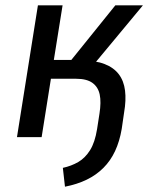

<svg xmlns="http://www.w3.org/2000/svg" viewBox="-20 -517 568 724"><path d="M225 187 217 116Q249 109 275 94Q301 79 319.5 49.5Q338 20 346 -30L355 -88Q362 -132 356 -160.5Q350 -189 328.5 -204.5Q307 -220 267 -220H172L137 0H44L123 -497H216L183 -291H249L415 -497H519L318 -255L287 -289Q340 -289 374.5 -275.5Q409 -262 428 -237Q447 -212 451.5 -175.5Q456 -139 448 -93L439 -31Q431 16 414 52.5Q397 89 370 116Q343 143 307 160.5Q271 178 225 187Z"/></svg>

Font: Nunito Sans 7pt Condensed Medium
Style: Italic
Weight: 500
Width: 3
Italic angle: -9°
Designer: Vernon Adams
Foundry: Vernon Adams
Version: Version 3.101;gftools[0.9.27]